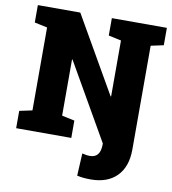

<svg xmlns="http://www.w3.org/2000/svg" viewBox="-97 -795 976 1092"><g transform="rotate(10 390.5 -249.0)"><path d="M501 213.4Q478.5 213.4 460.2 211.7Q441.9 210 421.4 205.6L428.2 76.2Q442.4 79.1 450.9 80.8Q459.5 82.5 473.1 82.5Q533.2 82.5 533.2 4.9V0L280.8 -439.9H277.8V-115.7L351.1 -100.1V0H32.7V-100.1L106.4 -115.7V-594.7L32.7 -610.4V-710.9H277.8L530.3 -271.5L533.2 -272V-594.7L460 -610.4V-710.9H777.8V-610.4L704.6 -594.7V4.9Q704.6 104.5 650.9 158.9Q597.2 213.4 501 213.4Z"/></g></svg>

Font: Roboto Slab Black
Style: Regular
Weight: 900
Designer: Google
Version: Version 2.000; ttfautohint (v1.8.1.43-b0c9)